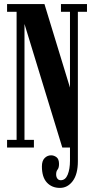

<svg xmlns="http://www.w3.org/2000/svg" viewBox="-20 -720 459 937"><path d="M14.5 0V-37.5H61V-662.5H14.5V-700H197L321.5 -292.5V-662.5H277.5V-700H404.5V-662.5H360V67Q360 130 335 163.5Q310 197 272.5 197Q233 197 208.8 170.8Q184.5 144.5 184.5 92Q184.5 65 197.8 51.5Q211 38 229.5 38Q243.5 38 255.8 47.2Q268 56.5 268 80Q268 99 261 107.5Q254 116 254 131Q254 143.5 260 151.5Q266 159.5 276.5 159.5Q299.5 159.5 310.5 132Q321.5 104.5 321.5 64.5V0H284L99.5 -603V-37.5H145.5V0Z"/></svg>

Font: Imbue 10pt
Style: Bold
Weight: 700
Designer: Tyler Finck
Foundry: Etcetera Type Company
Version: Version 1.102; ttfautohint (v1.8.3)